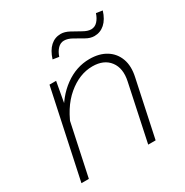

<svg xmlns="http://www.w3.org/2000/svg" viewBox="-172 -891 994 1031"><g transform="rotate(-30 325.0 -376.0)"><path d="M453 0 527 -349Q543 -423 508.5 -468.5Q474 -514 403 -514Q322 -514 248.5 -452Q175 -390 133 -270L141 -363Q185 -453 256 -504.5Q327 -556 409 -556Q470 -556 511.5 -530Q553 -504 570 -457.5Q587 -411 573 -348L499 0ZM39 0 155 -544H196L169 -394L85 0ZM275 -647 237 -653Q252 -701 279 -725.5Q306 -750 343 -750Q367 -750 395 -735Q423 -720 450 -704.5Q477 -689 498 -689Q521 -689 537.5 -706.5Q554 -724 563 -752L602 -746Q587 -698 559.5 -673.5Q532 -649 495 -649Q470 -649 443 -664.5Q416 -680 389.5 -695Q363 -710 340 -710Q318 -710 301 -692.5Q284 -675 275 -647Z"/></g></svg>

Font: Azeret Mono Thin Thin
Style: Italic
Weight: 250
Italic angle: -12°
Version: Version 1.002